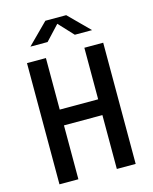

<svg xmlns="http://www.w3.org/2000/svg" viewBox="-136 -1029 891 1117"><g transform="rotate(-15 310.0 -470.0)"><path d="M194.5 0V-324.5H426V0H539.5V-730H426V-419.5H194.5V-730H80.5V0ZM124.5 -817.5H228L310 -905.5L392 -817.5H496L373 -940.5H247.5Z"/></g></svg>

Font: Monaspace Neon Medium
Style: Regular
Weight: 500
Designer: Riley Cran & the Lettermatic Team
Foundry: Lettermatic
Version: Version 1.200 (Monaspace Neon)